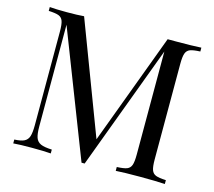

<svg xmlns="http://www.w3.org/2000/svg" viewBox="-102 -833 1075 963"><g transform="rotate(15 435.5 -351.5)"><path d="M748 -602.1V-106Q748 -68.4 754.2 -51.3Q760.3 -34.2 776.6 -27.8Q793 -21.5 829.1 -20V0Q782.2 -2.9 699.2 -2.9Q616.2 -2.9 574.2 0V-20Q610.4 -21.5 626.5 -27.8Q642.6 -34.2 648.7 -51.3Q654.8 -68.4 654.8 -106V-641.1L414.1 4.9H397.9L146 -644V-116.2Q146 -77.6 152.8 -58.1Q159.7 -38.6 178.5 -30Q197.3 -21.5 236.8 -20V0Q201.2 -2.9 138.2 -2.9Q75.2 -2.9 42 0V-20Q76.7 -21.5 93.5 -30Q110.4 -38.6 116.7 -58.1Q123 -77.6 123 -116.2V-602.1Q123 -639.6 116.9 -656.7Q110.8 -673.8 94.5 -680.2Q78.1 -686.5 42 -688V-708Q74.2 -705.1 130.9 -705.1Q187.5 -705.1 220.2 -708L439.9 -127.9L654.8 -705.1H702.1Q782.2 -705.1 829.1 -708V-688Q793 -686.5 776.6 -680.2Q760.3 -673.8 754.2 -656.7Q748 -639.6 748 -602.1Z"/></g></svg>

Font: PlayfairDisplay-Regular
Style: Regular
Weight: 400
Designer: Claus Eggers Sørensen
Foundry: Claus Eggers Sørensen
Version: Version 1.002;PS 001.002;hotconv 1.0.70;makeotf.lib2.5.58329